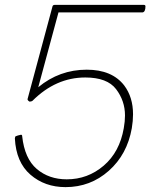

<svg xmlns="http://www.w3.org/2000/svg" viewBox="-20 -754 621 788"><path d="M249 14Q164 14 105 -37Q46 -88 41 -186Q42 -188 42 -191.5Q42 -195 53.5 -198Q65 -201 66 -201Q71 -201 71 -195Q81 -103 131 -60.5Q181 -18 254 -18Q340 -18 405.5 -74Q471 -130 488 -228Q493 -256 493 -280Q493 -340 456.5 -388Q420 -436 330 -436Q209 -436 113 -340Q109 -337 101 -337Q93 -342 93 -347L195 -726Q196 -734 205 -734H570Q577 -734 577 -728Q577 -705 565 -703H220L137 -396Q224 -468 336 -468Q440 -468 490 -403Q526 -355 526 -285Q526 -258 521 -228Q502 -120 426.5 -53Q351 14 249 14Z"/></svg>

Font: YamahaIndonesia935. App Thin
Style: Italic
Weight: 100
Italic angle: -10°
Designer: Dalton Maag Ltd
Foundry: Dalton Maag Ltd
Version: Version 1.002; January 01, 2024; Regular/Italic